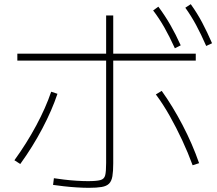

<svg xmlns="http://www.w3.org/2000/svg" viewBox="-20 -875 1040 919"><path d="M405 24Q380 24 347.5 22Q315 20 285 16.5Q255 13 234 10L238 -22Q258 -19 286 -15.5Q314 -12 345.5 -10Q377 -8 401 -8Q442 -8 460.5 -13Q479 -18 483.5 -36Q488 -54 488 -95V-801H522V-93Q522 -55 518 -31.5Q514 -8 502 4Q490 16 466.5 20Q443 24 405 24ZM49 -108Q107 -188 153 -273.5Q199 -359 225 -436L255 -426Q229 -348 183 -260.5Q137 -173 77 -90ZM902 -84Q880 -144 852 -204Q824 -264 792.5 -320Q761 -376 726 -423L754 -440Q807 -366 854 -276Q901 -186 933 -94ZM63 -585V-618H917V-585ZM817 -644Q791 -701 766.5 -744Q742 -787 713 -825L738 -843Q770 -800 795.5 -755.5Q821 -711 845 -658ZM967 -655Q942 -712 918.5 -755.5Q895 -799 867 -838L893 -855Q924 -812 948 -766.5Q972 -721 995 -668Z"/></svg>

Font: M PLUS 2 Thin ExtraLight
Style: Regular
Weight: 250
Version: Version 1.001